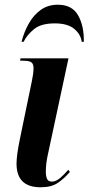

<svg xmlns="http://www.w3.org/2000/svg" viewBox="-20 -783 375 813"><path d="M152 10Q50 10 50 -90Q50 -107 53.5 -133.5Q57 -160 66 -203L115 -440Q118 -455 120 -468.5Q122 -482 122 -495Q122 -512 113 -519Q104 -526 75 -526H65L67 -536H270L186 -144Q179 -114 176.5 -93.5Q174 -73 174 -56Q174 -38 179 -26Q184 -14 200 -14Q217 -14 235 -29.5Q253 -45 269 -64L276 -55Q253 -28 225.5 -9Q198 10 152 10ZM71 -606Q82 -648 102 -683.5Q122 -719 152.5 -741Q183 -763 225 -763Q285 -763 310.5 -718.5Q336 -674 335 -606H326Q322 -638 294 -661Q266 -684 212 -684Q154 -684 124 -659.5Q94 -635 80 -606Z"/></svg>

Font: Noto Serif Display ExtraCondensed
Style: Bold Italic
Weight: 700
Width: 2
Italic angle: -12°
Designer: Monotype Design Team
Foundry: Monotype Imaging Inc.
Version: Version 2.009